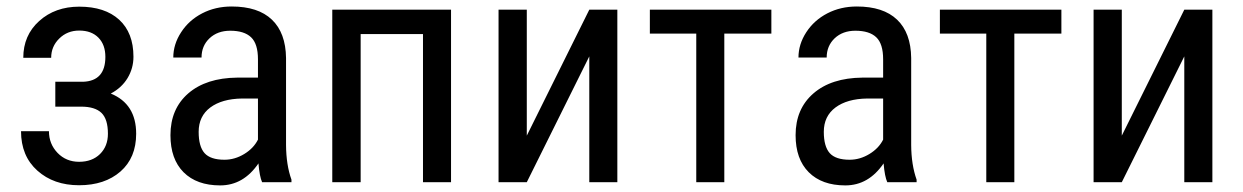

<svg xmlns="http://www.w3.org/2000/svg" viewBox="-20 -558 3806 588"><path d="M388.7 -384.3C388.7 -433.1 374.1 -470.9 345 -497.6C315.8 -524.3 275.1 -537.6 222.7 -537.6C173.5 -537.6 132.6 -522.9 100.1 -493.7C67.5 -464.4 51.3 -426.8 51.3 -380.9H136.7C136.7 -404 144.9 -423.7 161.4 -439.9C177.8 -456.2 198.2 -464.4 222.7 -464.4C247.7 -464.4 267.3 -457.1 281.5 -442.6C295.7 -428.1 302.7 -408.5 302.7 -383.8C302.7 -334.6 279.9 -309.2 234.4 -307.6H149.4V-231.4H228.5C256.8 -231.4 277.6 -225 290.8 -212.2C304 -199.3 310.5 -178.1 310.5 -148.4C310.5 -123 302.5 -102.4 286.4 -86.4C270.3 -70.5 248.9 -62.5 222.2 -62.5C195.8 -62.5 173.8 -71.6 156.2 -89.8C138.7 -108.1 129.9 -130.2 129.9 -156.2H44.4C44.4 -105.5 61.1 -65.2 94.5 -35.4C127.8 -5.6 170.4 9.3 222.2 9.3C274.6 9.3 316.8 -4.7 348.9 -32.7C380.9 -60.7 397 -99.3 397 -148.4C397 -209.3 371.1 -250.3 319.3 -271.5C341.5 -283.2 358.6 -299 370.6 -318.8C382.6 -338.7 388.7 -360.5 388.7 -384.3Z M782.7 0H872.6V-7.8C861.8 -37.8 856.3 -73.1 856 -113.8V-380.4C855.3 -431.8 840.9 -470.9 812.7 -497.8C784.6 -524.7 743.5 -538.1 689.5 -538.1C656.2 -538.1 626.1 -531.1 599.1 -517.1C572.1 -503.1 550.6 -483.8 534.7 -459.2C518.7 -434.7 510.7 -408.9 510.7 -381.8H597.2C597.2 -405.6 605.3 -425.2 621.6 -440.7C637.9 -456.1 659 -463.9 685.1 -463.9C713.7 -463.9 735 -457.2 749 -443.8C763 -430.5 770 -408 770 -376.5V-320.3H706.5C643.1 -319.7 593.1 -303.5 556.6 -272C520.2 -240.4 502 -197.8 502 -144C502 -95.2 515.4 -57.4 542.2 -30.5C569.1 -3.7 606.4 9.8 654.3 9.8C701.8 9.8 740.9 -12.7 771.5 -57.6C773.8 -30.6 777.5 -11.4 782.7 0ZM667.5 -68.8C638.8 -68.8 618.5 -75.6 606.4 -89.1C594.4 -102.6 588.4 -124.3 588.4 -154.3C588.4 -186.2 600.3 -211 624 -228.8C647.8 -246.5 680.2 -255.7 721.2 -256.3H770V-130.4C761.2 -112.8 747.2 -98.1 728 -86.4C708.8 -74.7 688.6 -68.8 667.5 -68.8Z M1361.3 0V-528.3H997.6V0H1084.5V-453.6H1275.4V0Z M1784.7 -528.3 1593.3 -142.6V-528.3H1506.8V0H1593.3L1784.7 -385.3V0H1870.6V-528.3Z M2342.3 -455.1V-528.3H1970.2V-455.1H2112.3V0H2198.2V-455.1Z M2697.3 0H2787.1V-7.8C2776.4 -37.8 2770.8 -73.1 2770.5 -113.8V-380.4C2769.9 -431.8 2755.5 -470.9 2727.3 -497.8C2699.1 -524.7 2658 -538.1 2604 -538.1C2570.8 -538.1 2540.7 -531.1 2513.7 -517.1C2486.7 -503.1 2465.2 -483.8 2449.2 -459.2C2433.3 -434.7 2425.3 -408.9 2425.3 -381.8H2511.7C2511.7 -405.6 2519.9 -425.2 2536.1 -440.7C2552.4 -456.1 2573.6 -463.9 2599.6 -463.9C2628.3 -463.9 2649.6 -457.2 2663.6 -443.8C2677.6 -430.5 2684.6 -408 2684.6 -376.5V-320.3H2621.1C2557.6 -319.7 2507.6 -303.5 2471.2 -272C2434.7 -240.4 2416.5 -197.8 2416.5 -144C2416.5 -95.2 2429.9 -57.4 2456.8 -30.5C2483.6 -3.7 2521 9.8 2568.8 9.8C2616.4 9.8 2655.4 -12.7 2686 -57.6C2688.3 -30.6 2692.1 -11.4 2697.3 0ZM2582 -68.8C2553.4 -68.8 2533 -75.6 2521 -89.1C2509 -102.6 2502.9 -124.3 2502.9 -154.3C2502.9 -186.2 2514.8 -211 2538.6 -228.8C2562.3 -246.5 2594.7 -255.7 2635.7 -256.3H2684.6V-130.4C2675.8 -112.8 2661.8 -98.1 2642.6 -86.4C2623.4 -74.7 2603.2 -68.8 2582 -68.8Z M3230.5 -455.1V-528.3H2858.4V-455.1H3000.5V0H3086.4V-455.1Z M3606.9 -528.3 3415.5 -142.6V-528.3H3329.1V0H3415.5L3606.9 -385.3V0H3692.9V-528.3Z"/></svg>

Font: Roboto Condensed
Style: Regular
Weight: 400
Designer: Google
Version: Version 2.134; 2016